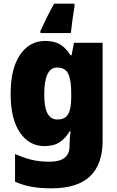

<svg xmlns="http://www.w3.org/2000/svg" viewBox="-20 -837 639 1046"><path d="M226 -614Q277 -614 309.5 -593.5Q342 -573 364 -536H370L383 -604H539V-68Q539 57 471 123Q403 189 259 189Q199 189 152 180.5Q105 172 62 153V2Q110 23 152.5 33.5Q195 44 250 44Q359 44 359 -41V-50Q359 -64 360.5 -83.5Q362 -103 365 -121H359Q338 -85 306 -63Q274 -41 222 -41Q139 -41 88.5 -115Q38 -189 38 -326Q38 -464 89.5 -539Q141 -614 226 -614ZM291 -469Q221 -469 221 -323Q221 -251 239 -218.5Q257 -186 293 -186Q335 -186 351.5 -215.5Q368 -245 368 -307V-332Q368 -400 352 -434.5Q336 -469 291 -469ZM386 -803Q380 -767 374.5 -727.5Q369 -688 366 -657H200V-668Q217 -705 234.5 -740.5Q252 -776 275 -817H386Z"/></svg>

Font: Noto Sans Tamil UI SemiCondensed Black
Style: Regular
Weight: 900
Width: 4
Designer: Jelle Bosma - Monotype Design Team
Foundry: Monotype Imaging Inc.
Version: Version 2.004; ttfautohint (v1.8.4.7-5d5b)